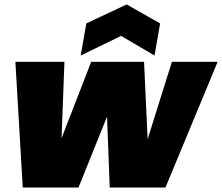

<svg xmlns="http://www.w3.org/2000/svg" viewBox="-20 -841 996 861"><path d="M82 0 49 -564H269L256 -221L389 -564H626L642 -217L751 -564H956L722 0H472L460 -318L332 0ZM698 -736 673 -592 523 -680 342 -592 367 -736 548 -821Z"/></svg>

Font: Poppins Black
Style: Italic
Weight: 900
Italic angle: -10°
Designer: Ninad Kale (Devanagari), Jonny Pinhorn (Latin)
Foundry: Indian Type Foundry
Version: Version 3.200;PS 1.000;hotconv 16.6.54;makeotf.lib2.5.65590